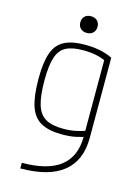

<svg xmlns="http://www.w3.org/2000/svg" viewBox="-134 -764 767 1057"><g transform="rotate(15 250.0 -235.0)"><path d="M90 188Q237 188 309.5 131Q382 74 382 -40V-494L395 -469Q366 -484 332 -491Q298 -498 257 -498Q194 -498 158.5 -479Q123 -460 108 -413Q93 -366 93 -284Q93 -195 108.5 -144.5Q124 -94 160.5 -73Q197 -52 261 -52Q299 -52 331.5 -58.5Q364 -65 395 -77L406 -47Q378 -35 343 -27.5Q308 -20 262 -20Q187 -20 142 -45Q97 -70 78 -128Q59 -186 59 -284Q59 -377 78 -430.5Q97 -484 141 -507Q185 -530 259 -530Q353 -530 416 -498V-41Q416 88 334 154Q252 220 90 220ZM250 -595Q228 -595 214.5 -608Q201 -621 201 -642Q201 -665 214.5 -677.5Q228 -690 250 -690Q272 -690 285.5 -677.5Q299 -665 299 -642Q299 -621 285.5 -608Q272 -595 250 -595Z"/></g></svg>

Font: M PLUS 1 Code ExtraLight
Style: Regular
Weight: 250
Designer: Coji Morishita
Foundry: UNDERFOREST DESIGN
Version: Version 1.002